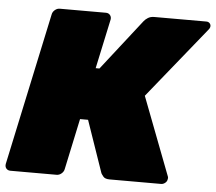

<svg xmlns="http://www.w3.org/2000/svg" viewBox="-54 -756 912 811"><g transform="rotate(5 402.5 -350.0)"><path d="M789 -700Q798 -700 803.5 -693.5Q809 -687 807 -678Q805 -671 801 -667L557 -365L684 -33Q686 -28 684 -22Q683 -13 675 -6.5Q667 0 658 0H440Q420 0 412.5 -9.5Q405 -19 403 -23L327 -243H293L247 -27Q245 -16 235.5 -8Q226 0 215 0H19Q8 0 1.5 -7.5Q-5 -15 -3 -27L135 -673Q137 -684 146.5 -692Q156 -700 167 -700H363Q374 -700 380.5 -692Q387 -684 385 -673L340 -463H356L524 -678Q530 -686 541 -693Q552 -700 568 -700Z"/></g></svg>

Font: Rubik Black
Style: Italic
Weight: 900
Italic angle: -12°
Designer: Hubert and Fischer
Foundry: Hubert and Fischer
Version: Version 2.300;gftools[0.9.30]